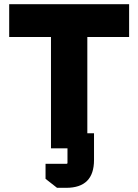

<svg xmlns="http://www.w3.org/2000/svg" viewBox="-20 -710 662 919"><path d="M24 -533V-690H598V-533H398V0H224V-533ZM198 74H299Q303 74 303 70V-72H430V56Q430 189 297 189H253L198 146Z"/></svg>

Font: Oxanium ExtraLight ExtraBold
Style: Regular
Weight: 800
Version: Version 2.000